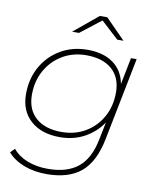

<svg xmlns="http://www.w3.org/2000/svg" viewBox="-98 -795 874 1067"><g transform="rotate(10 339.5 -261.5)"><path d="M238 197Q167 197 110 175Q53 153 18 113L42 89Q73 127 124.5 147Q176 167 240 167Q349 167 411 116Q473 65 494 -45L514 -143Q476 -86 414.5 -52Q353 -18 275 -18Q171 -18 110 -72.5Q49 -127 49 -222Q49 -308 87 -376Q125 -444 192 -483.5Q259 -523 345 -523Q433 -523 489 -483Q545 -443 559 -368L589 -519H621L528 -50Q502 80 432 138.5Q362 197 238 197ZM279 -48Q355 -48 414 -83Q473 -118 506.5 -178.5Q540 -239 540 -316Q540 -400 488 -446Q436 -492 343 -492Q268 -492 209 -457Q150 -422 116 -361.5Q82 -301 82 -224Q82 -140 134.5 -94Q187 -48 279 -48ZM241 -607 378 -720H420L531 -607H496L397 -698L280 -607Z"/></g></svg>

Font: Montserrat ExtraLight
Style: Italic
Weight: 200
Italic angle: -11.3°
Designer: Julieta Ulanovsky
Foundry: Julieta Ulanovsky
Version: Version 9.000; ttfautohint (v1.8.4.7-5d5b)